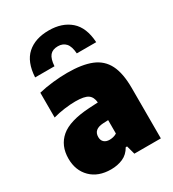

<svg xmlns="http://www.w3.org/2000/svg" viewBox="-195 -916 936 1036"><g transform="rotate(-30 273.0 -398.0)"><path d="M190 11Q110.5 11 64.5 -34.8Q18.5 -80.5 18.5 -154Q18.5 -235 72.8 -281.2Q127 -327.5 251.5 -335L307.5 -338Q304.5 -373.5 282.2 -388.5Q260 -403.5 204.5 -403.5Q173.5 -403.5 136.2 -398.5Q99 -393.5 65 -384V-538.5Q106 -548.5 154 -553.8Q202 -559 244 -559Q336 -559 393.5 -535.8Q451 -512.5 478 -459Q505 -405.5 505 -314V0H340L325.5 -53.5H317Q297 -18 263.8 -3.5Q230.5 11 190 11ZM216 -175Q216 -154 228.5 -142.8Q241 -131.5 262.5 -131.5Q273 -131.5 285 -134.2Q297 -137 308 -144V-227.5L275 -226Q216 -222.5 216 -175ZM82 -624Q87 -718 137 -762.5Q187 -807 272 -807Q354.5 -807 405.8 -762.5Q457 -718 462.5 -624H341.5Q338.5 -669 320.5 -688.8Q302.5 -708.5 272 -708.5Q238.5 -708.5 222 -688.8Q205.5 -669 202.5 -624Z"/></g></svg>

Font: Encode Sans SemiCondensed SemiCondensed Black
Style: Regular
Weight: 900
Width: 4
Designer: Multiple Designers
Foundry: Impallari Type
Version: Version 3.000; ttfautohint (v1.8.3) -l 8 -r 50 -G 200 -x 14 